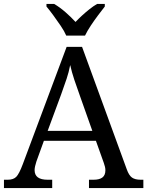

<svg xmlns="http://www.w3.org/2000/svg" viewBox="-20 -951 745 971"><path d="M0 0V-42H19Q48 -42 62.5 -57Q77 -72 95 -120L317 -714H395L621 -95Q632 -64 647.5 -53Q663 -42 692 -42H705V0H430V-42H453Q483 -42 498 -53.5Q513 -65 513 -90Q513 -98 511 -107Q509 -116 505 -127L465 -239H202L164 -134Q160 -122 157.5 -110.5Q155 -99 155 -91Q155 -66 171.5 -54Q188 -42 221 -42H244V0ZM221 -289H447L385 -464Q369 -508 356 -547Q343 -586 335 -622Q328 -586 317 -553Q306 -520 289 -473ZM315 -771Q305 -794 287 -820.5Q269 -847 250 -873Q231 -899 215 -918V-931H254Q283 -914 311.5 -889Q340 -864 362 -840Q377 -856 395 -872.5Q413 -889 432.5 -904.5Q452 -920 471 -931H510V-918Q495 -899 475.5 -873Q456 -847 438.5 -820.5Q421 -794 410 -771Z"/></svg>

Font: Noto Serif NP Hmong
Style: Regular
Weight: 400
Designer: Dalton Maag Ltd
Foundry: Dalton Maag Ltd
Version: Version 1.001